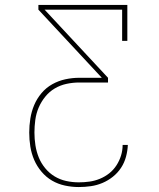

<svg xmlns="http://www.w3.org/2000/svg" viewBox="-20 -550 640 775"><path d="M298 205Q270 205 242 199Q214 193 190 179Q166 165 147.5 143Q129 121 118 95.5Q107 70 102.5 42Q98 14 98 -15Q98 -43 102.5 -71.5Q107 -100 118 -126Q129 -152 147.5 -174Q166 -196 191 -210Q216 -224 244 -230Q272 -236 300 -236H391L135 -511V-530H494V-385H473V-511H160L416 -236V-217H300Q274 -217 248.5 -211.5Q223 -206 201 -193Q179 -180 162.5 -159.5Q146 -139 136 -115.5Q126 -92 122.5 -66Q119 -40 119 -15Q119 11 123 36.5Q127 62 136.5 85.5Q146 109 162.5 129Q179 149 200.5 162Q222 175 247 180.5Q272 186 298 186Q320 186 341.5 183Q363 180 383.5 171.5Q404 163 421 149.5Q438 136 450 117.5Q462 99 468.5 78Q475 57 475 35H496Q495 59 488.5 83Q482 107 468.5 127.5Q455 148 435.5 163.5Q416 179 393.5 188.5Q371 198 346.5 201.5Q322 205 298 205Z"/></svg>

Font: Iosevka Slab Thin Extended
Style: Regular
Weight: 100
Width: 7
Monospace: yes
Designer: Belleve Invis
Foundry: Belleve Invis
Version: Version 11.1.1; ttfautohint (v1.8.3)